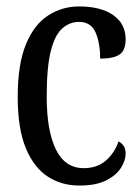

<svg xmlns="http://www.w3.org/2000/svg" viewBox="-20 -566 435 596"><path d="M226 10Q171 10 128 -18Q85 -46 60 -106.5Q35 -167 35 -265Q35 -367 60.5 -428.5Q86 -490 129.5 -518Q173 -546 225 -546Q293 -546 331.5 -519Q370 -492 370 -444Q370 -410 351.5 -397Q333 -384 291 -384Q291 -431 277 -464.5Q263 -498 225 -498Q196 -498 173 -477.5Q150 -457 137.5 -407Q125 -357 125 -266Q125 -160 153.5 -102Q182 -44 240 -44Q281 -44 308 -67Q335 -90 348 -127Q359 -121 364.5 -112Q370 -103 370 -89Q370 -68 355.5 -45Q341 -22 309.5 -6Q278 10 226 10Z"/></svg>

Font: Noto Serif ExtraCondensed
Style: Regular
Weight: 400
Width: 2
Designer: Monotype Design Team
Foundry: Monotype Imaging Inc.
Version: Version 2.015